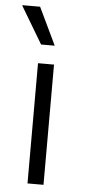

<svg xmlns="http://www.w3.org/2000/svg" viewBox="-54 -781 365 813"><g transform="rotate(5 128.5 -375.0)"><path d="M95 0V-511H163V0ZM101 -591 8 -747V-750H83L159 -591Z"/></g></svg>

Font: Chivo ExtraLight
Style: Regular
Weight: 250
Designer: Hector Gatti
Foundry: Omnibus-Type
Version: Version 2.002